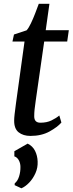

<svg xmlns="http://www.w3.org/2000/svg" viewBox="-20 -705 382 1010"><path d="M168 -176Q164 -148 162 -130Q160 -112 160 -93Q160 -59.5 192.5 -59.5Q226 -59.5 250.8 -71.5Q275.5 -83.5 292 -97.5L303 -60.5Q283 -37 240.8 -13.5Q198.5 10 140 10Q102 10 78 -9Q54 -28 54.5 -71.5Q54.5 -83 56.8 -104Q59 -125 64 -161L109 -486.5H45.5L53.5 -523.5L120 -545.5Q130.5 -557 142.5 -582Q154.5 -607 165.2 -635Q176 -663 184 -685H240L220.5 -546H342L333.5 -486.5H212.5ZM57 269 57.5 259.5Q73 247 80.5 222.8Q88 198.5 87.5 173Q87.5 153.5 78.8 137.8Q70 122 55.5 117.5V90.5L125.5 50.5Q152 63.5 164.5 88.8Q177 114 178 144.5Q179.5 177 166.5 206Q153.5 235 133.2 256Q113 277 92.5 285.5Z"/></svg>

Font: Merriweather Text Regular
Style: Italic
Weight: 400
Italic angle: -7.8°
Designer: Eben Sorkin
Foundry: Eben Sorkin
Version: Version 2.100; ttfautohint (v1.7.19-72a1) -l 8 -r 50 -G 200 